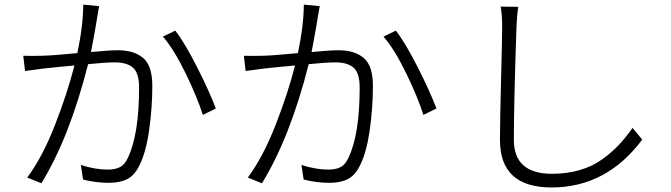

<svg xmlns="http://www.w3.org/2000/svg" viewBox="-20 -786 2970 850"><path d="M418.9 -758.8 410.2 -709Q409.2 -702.1 404.3 -672.9Q399.4 -643.6 393.6 -612.8Q387.7 -582 382.8 -555.7Q462.9 -563.5 502.9 -563.5Q573.2 -563.5 613.8 -529.3Q654.3 -495.1 654.3 -406.2Q654.3 -307.6 640.1 -209Q626 -110.4 597.7 -54.7Q576.2 -9.8 543.5 6.8Q510.7 23.4 461.9 23.4Q404.3 23.4 347.7 8.8L337.9 -55.7Q401.4 -35.2 457 -35.2Q489.3 -35.2 510.7 -45.9Q532.2 -56.6 546.9 -88.9Q595.7 -192.4 595.7 -398.4Q595.7 -462.9 568.8 -486.3Q542 -509.8 489.3 -509.8Q446.3 -509.8 370.1 -502Q287.1 -175.8 163.1 25.4L100.6 0Q168 -90.8 223.1 -231.9Q278.3 -373 309.6 -496.1Q252.9 -491.2 170.9 -482.4Q165 -481.4 134.8 -477.5Q104.5 -473.6 90.8 -471.7L83 -539.1Q123 -538.1 165 -539.1Q210 -540 322.3 -550.8Q347.7 -668.9 348.6 -765.6ZM701.2 -624 755.9 -650.4Q797.9 -596.7 852.5 -488.8Q907.2 -380.9 935.5 -305.7L877.9 -277.3Q852.5 -357.4 800.8 -463.4Q749 -569.3 701.2 -624Z M1395.5 -758.8 1386.7 -709Q1385.7 -702.1 1380.9 -672.9Q1376 -643.6 1370.1 -612.8Q1364.3 -582 1359.4 -555.7Q1439.5 -563.5 1479.5 -563.5Q1549.8 -563.5 1590.3 -529.3Q1630.9 -495.1 1630.9 -406.2Q1630.9 -307.6 1616.7 -209Q1602.5 -110.4 1574.2 -54.7Q1552.7 -9.8 1520 6.8Q1487.3 23.4 1438.5 23.4Q1380.9 23.4 1324.2 8.8L1314.5 -55.7Q1377.9 -35.2 1433.6 -35.2Q1465.8 -35.2 1487.3 -45.9Q1508.8 -56.6 1523.4 -88.9Q1572.3 -192.4 1572.3 -398.4Q1572.3 -462.9 1545.4 -486.3Q1518.6 -509.8 1465.8 -509.8Q1422.9 -509.8 1346.7 -502Q1263.7 -175.8 1139.6 25.4L1077.1 0Q1144.5 -90.8 1199.7 -231.9Q1254.9 -373 1286.1 -496.1Q1229.5 -491.2 1147.5 -482.4Q1141.6 -481.4 1111.3 -477.5Q1081.1 -473.6 1067.4 -471.7L1059.6 -539.1Q1099.6 -538.1 1141.6 -539.1Q1186.5 -540 1298.8 -550.8Q1324.2 -668.9 1325.2 -765.6ZM1677.7 -624 1732.4 -650.4Q1774.4 -596.7 1829.1 -488.8Q1883.8 -380.9 1912.1 -305.7L1854.5 -277.3Q1829.1 -357.4 1777.3 -463.4Q1725.6 -569.3 1677.7 -624Z M2274.4 -755.9Q2268.6 -718.8 2266.6 -668.9Q2254.9 -332 2254.9 -167Q2254.9 -16.6 2423.8 -16.6Q2490.2 -16.6 2546.9 -33.2Q2603.5 -49.8 2646.5 -81.1Q2689.5 -112.3 2719.7 -144.5Q2750 -176.8 2780.3 -219.7L2823.2 -168Q2665 43.9 2421.9 43.9Q2193.4 43.9 2193.4 -166Q2193.4 -246.1 2198.2 -432.6Q2203.1 -619.1 2203.1 -668.9Q2203.1 -721.7 2196.3 -756.8Z"/></svg>

Font: Min Sans Light
Style: Regular
Weight: 300
Designer: Jinseong-Kim, NotoSansCJK, Nunito
Foundry: Jinseong-Kim
Version: Version 1.400;Glyphs 3.1.2 (3151)